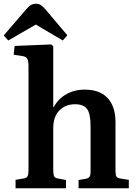

<svg xmlns="http://www.w3.org/2000/svg" viewBox="-41 -1004 732 1024"><path d="M42 0V-45L84 -52Q100 -54 105.5 -63.5Q111 -73 111 -99V-646Q111 -680 104 -691.5Q97 -703 73 -706L32 -712L37 -759L232 -767L243 -757V-435L245 -431Q267 -475 311 -500.5Q355 -526 410 -526Q492 -526 533.5 -480.5Q575 -435 575 -352V-92Q575 -70 580 -62Q585 -54 606 -51L646 -45V0H378V-44L414 -50Q431 -53 436.5 -61Q442 -69 442 -92V-331Q442 -396 424 -422Q406 -448 359 -448Q308 -448 275.5 -415Q243 -382 243 -320V-95Q243 -73 248 -63.5Q253 -54 268 -52L311 -44V0ZM3 -788 -21 -815 100 -956Q112 -970 123.5 -977Q135 -984 151 -984Q165 -984 176.5 -977Q188 -970 203 -952L318 -816L294 -788L150 -873Z"/></svg>

Font: Literata 36pt SemiBold
Style: Regular
Weight: 600
Designer: Latin by Veronika Burian and Jose Scaglione. Greek by Irene Vlachou. Cyrillic by Vera Evstafieva.
Foundry: TypeTogether
Version: Version 3.002